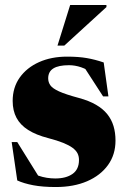

<svg xmlns="http://www.w3.org/2000/svg" viewBox="-20 -738 508 773"><path d="M250 -510Q296 -510 329.2 -504.2Q362.5 -498.5 397.5 -486.5L416.5 -350H395L309.5 -482L357 -439.5Q331 -459 306.5 -467.2Q282 -475.5 258 -475.5Q215.5 -475.5 194.8 -462.5Q174 -449.5 174 -422.5Q174 -407 182.8 -394.5Q191.5 -382 217.8 -370Q244 -358 298 -343.5Q338.5 -332.5 366.5 -316.2Q394.5 -300 411.8 -278.5Q429 -257 437 -230.5Q445 -204 445 -172Q445 -115.5 414.8 -73.5Q384.5 -31.5 330.5 -8.2Q276.5 15 204.5 15Q152 15 113.8 7.8Q75.5 0.5 49.5 -11.5L27 -166H49.5L145 -12.5L102.5 -45Q118 -36.5 134.5 -30.8Q151 -25 168.5 -22.2Q186 -19.5 202.5 -19.5Q246 -19.5 272 -37.8Q298 -56 298 -94Q298 -109 292 -120.8Q286 -132.5 272.2 -142.8Q258.5 -153 234.5 -162.8Q210.5 -172.5 174 -182Q125.5 -194.5 93.8 -214.5Q62 -234.5 46.5 -263.5Q31 -292.5 31 -331.5Q31 -385.5 59.2 -425.5Q87.5 -465.5 137 -487.8Q186.5 -510 250 -510ZM211.5 -554.5 262.5 -718H408.5V-709.5L239 -554.5Z"/></svg>

Font: Newsreader 60pt ExtraBold
Style: Regular
Weight: 800
Designer: Hugues Gentile
Foundry: Production Type
Version: Version 1.003